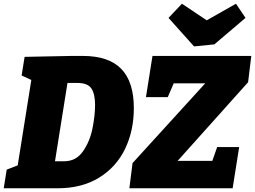

<svg xmlns="http://www.w3.org/2000/svg" viewBox="-32 -1010 1368 1030"><path d="M412 -710Q551 -710 618.5 -640.5Q686 -571 686 -430Q686 -310 639.5 -212.5Q593 -115 500.5 -57.5Q408 0 277 0H-12L4 -100L63 -123L136 -581L84 -605L100 -705L354 -710ZM313 -145Q376 -145 413 -198Q450 -251 464 -320.5Q478 -390 478 -448Q478 -505 458.5 -535Q439 -565 383 -565H330L263 -145ZM1316 -710 1299 -569 921 -147H1107L1133 -221H1251L1216 0H662L679 -135L1069 -563H900L868 -489H751L786 -710ZM1077 -901 1234 -990 1285 -914 1118 -772 1009 -761 872 -914 944 -990Z"/></svg>

Font: Bitter Pro Black
Style: Italic
Weight: 900
Italic angle: -9°
Designer: Sol Matas, and Bitter project Authors
Foundry: Sol Matas
Version: Version 1.010